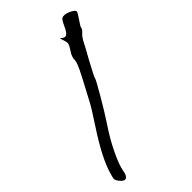

<svg xmlns="http://www.w3.org/2000/svg" viewBox="-370 -1144 1587 1587"><g transform="rotate(-45 424.0 -350.5)"><path d="M806 -957Q806 -947 771 -896.5Q736 -846 736 -837Q736 -822 712 -800Q690 -781 672 -748Q642 -689 589 -595Q522 -470 522 -462Q522 -450 448.5 -324.5Q375 -199 323 -121Q257 -24 206.5 80.5Q156 185 146 242Q138 296 115 306Q92 316 62 278Q45 256 43.5 242.5Q42 229 55 187Q94 49 239 -172Q333 -315 353 -356Q422 -485 454 -546.5Q486 -608 498 -639Q510 -670 510 -687Q510 -724 540 -766Q565 -803 567.5 -821Q570 -839 557 -874Q549 -899 550.5 -899Q552 -899 559 -893Q584 -869 604 -881Q624 -893 646 -943Q665 -984 676 -996.5Q687 -1009 707 -1009Q736 -1009 771 -990.5Q806 -972 806 -957Z"/></g></svg>

Font: Beth Ellen
Style: Regular
Weight: 400
Designer: Alyson Diaz
Version: Version 2.000